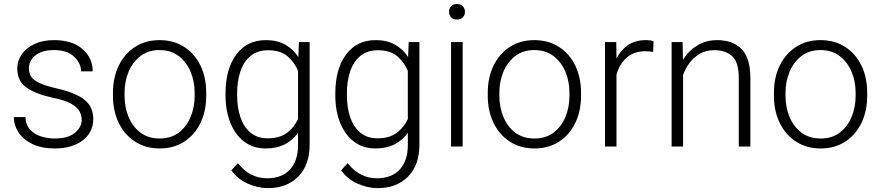

<svg xmlns="http://www.w3.org/2000/svg" viewBox="-20 -741 4450 971"><path d="M393.1 -134.8Q393.1 -156.7 382.3 -177.5Q371.6 -198.2 341.1 -215.8Q310.5 -233.4 252 -245.6Q163.6 -264.2 115.5 -296.9Q67.4 -329.6 67.4 -394.5Q67.4 -434.1 90.1 -466.6Q112.8 -499 154.5 -518.6Q196.3 -538.1 253.4 -538.1Q345.2 -538.1 397 -493.2Q448.7 -448.2 448.7 -380.4H390.1Q390.1 -420.9 354.7 -454.3Q319.3 -487.8 253.4 -487.8Q208 -487.8 179.9 -474.1Q151.9 -460.4 138.9 -439.2Q126 -418 126 -396Q126 -373 136.5 -355Q147 -336.9 177.2 -322.3Q207.5 -307.6 266.6 -293.9Q362.8 -272 407.2 -236.6Q451.7 -201.2 451.7 -138.2Q451.7 -72.8 398.7 -31.5Q345.7 9.8 256.8 9.8Q189.9 9.8 143.6 -12.7Q97.2 -35.2 73.5 -71.5Q49.8 -107.9 49.8 -148.9H108.4Q110.8 -107.4 133.8 -83.7Q156.7 -60.1 190.2 -50.3Q223.6 -40.5 256.8 -40.5Q323.7 -40.5 358.4 -69.1Q393.1 -97.7 393.1 -134.8Z M551.3 -256.3V-272Q551.3 -349.1 580.6 -409.2Q609.9 -469.2 662.8 -503.7Q715.8 -538.1 786.6 -538.1Q858.4 -538.1 911.6 -503.7Q964.8 -469.2 993.9 -409.2Q1022.9 -349.1 1022.9 -272V-256.3Q1022.9 -179.7 993.9 -119.4Q964.8 -59.1 911.9 -24.7Q858.9 9.8 787.6 9.8Q716.3 9.8 663.1 -24.7Q609.9 -59.1 580.6 -119.4Q551.3 -179.7 551.3 -256.3ZM609.9 -272V-256.3Q609.9 -198.7 630.4 -149.4Q650.9 -100.1 690.4 -70.3Q730 -40.5 787.6 -40.5Q844.7 -40.5 884 -70.3Q923.3 -100.1 943.8 -149.4Q964.4 -198.7 964.4 -256.3V-272Q964.4 -329.1 943.8 -378.2Q923.3 -427.2 883.8 -457.5Q844.2 -487.8 786.6 -487.8Q729.5 -487.8 690.2 -457.5Q650.9 -427.2 630.4 -378.2Q609.9 -329.1 609.9 -272Z M1120.6 -258.8V-269Q1120.6 -392.1 1174.8 -465.1Q1229 -538.1 1324.7 -538.1Q1381.3 -538.1 1422.1 -515.4Q1462.9 -492.7 1488.8 -452.1L1491.7 -528.3H1545.9V-9.3Q1545.9 93.8 1488.3 152.1Q1430.7 210.4 1334.5 210.4Q1285.2 210.4 1233.6 188Q1182.1 165.5 1149.9 120.1L1183.1 84.5Q1214.8 124 1251.5 142.3Q1288.1 160.6 1330.6 160.6Q1405.8 160.6 1446.5 116.2Q1487.3 71.8 1487.3 -7.3V-69.3Q1460.9 -32.2 1420.4 -11.2Q1379.9 9.8 1323.7 9.8Q1260.7 9.8 1215.3 -24.4Q1169.9 -58.6 1145.3 -119.4Q1120.6 -180.2 1120.6 -258.8ZM1179.2 -269V-258.8Q1179.2 -197.8 1195.8 -148.4Q1212.4 -99.1 1246.8 -70.3Q1281.2 -41.5 1334.5 -41.5Q1394.5 -41.5 1431.4 -69.3Q1468.3 -97.2 1487.3 -139.2V-382.8Q1470.7 -423.8 1435.3 -455.3Q1399.9 -486.8 1335.4 -486.8Q1281.7 -486.8 1247.1 -458Q1212.4 -429.2 1195.8 -379.9Q1179.2 -330.6 1179.2 -269Z M1675.8 -258.8V-269Q1675.8 -392.1 1730 -465.1Q1784.2 -538.1 1879.9 -538.1Q1936.5 -538.1 1977.3 -515.4Q2018.1 -492.7 2043.9 -452.1L2046.9 -528.3H2101.1V-9.3Q2101.1 93.8 2043.5 152.1Q1985.8 210.4 1889.6 210.4Q1840.3 210.4 1788.8 188Q1737.3 165.5 1705.1 120.1L1738.3 84.5Q1770 124 1806.6 142.3Q1843.3 160.6 1885.7 160.6Q1960.9 160.6 2001.7 116.2Q2042.5 71.8 2042.5 -7.3V-69.3Q2016.1 -32.2 1975.6 -11.2Q1935.1 9.8 1878.9 9.8Q1815.9 9.8 1770.5 -24.4Q1725.1 -58.6 1700.4 -119.4Q1675.8 -180.2 1675.8 -258.8ZM1734.4 -269V-258.8Q1734.4 -197.8 1751 -148.4Q1767.6 -99.1 1802 -70.3Q1836.4 -41.5 1889.6 -41.5Q1949.7 -41.5 1986.6 -69.3Q2023.4 -97.2 2042.5 -139.2V-382.8Q2025.9 -423.8 1990.5 -455.3Q1955.1 -486.8 1890.6 -486.8Q1836.9 -486.8 1802.2 -458Q1767.6 -429.2 1751 -379.9Q1734.4 -330.6 1734.4 -269Z M2251 -681.2Q2251 -697.8 2261.5 -709.2Q2272 -720.7 2291 -720.7Q2309.6 -720.7 2320.6 -709.2Q2331.5 -697.8 2331.5 -681.2Q2331.5 -664.6 2320.6 -653.3Q2309.6 -642.1 2291 -642.1Q2272 -642.1 2261.5 -653.3Q2251 -664.6 2251 -681.2ZM2319.8 -528.3V0H2261.2V-528.3Z M2446.8 -256.3V-272Q2446.8 -349.1 2476.1 -409.2Q2505.4 -469.2 2558.3 -503.7Q2611.3 -538.1 2682.1 -538.1Q2753.9 -538.1 2807.1 -503.7Q2860.4 -469.2 2889.4 -409.2Q2918.5 -349.1 2918.5 -272V-256.3Q2918.5 -179.7 2889.4 -119.4Q2860.4 -59.1 2807.4 -24.7Q2754.4 9.8 2683.1 9.8Q2611.8 9.8 2558.6 -24.7Q2505.4 -59.1 2476.1 -119.4Q2446.8 -179.7 2446.8 -256.3ZM2505.4 -272V-256.3Q2505.4 -198.7 2525.9 -149.4Q2546.4 -100.1 2585.9 -70.3Q2625.5 -40.5 2683.1 -40.5Q2740.2 -40.5 2779.5 -70.3Q2818.8 -100.1 2839.4 -149.4Q2859.9 -198.7 2859.9 -256.3V-272Q2859.9 -329.1 2839.4 -378.2Q2818.8 -427.2 2779.3 -457.5Q2739.7 -487.8 2682.1 -487.8Q2625 -487.8 2585.7 -457.5Q2546.4 -427.2 2525.9 -378.2Q2505.4 -329.1 2505.4 -272Z M3285.2 -532.2 3283.2 -478.5Q3273.9 -480 3264.6 -481Q3255.4 -481.9 3244.1 -481.9Q3185.1 -481.9 3148.4 -448.7Q3111.8 -415.5 3097.7 -363.3V0H3039.6V-528.3H3096.7L3097.7 -444.8Q3119.1 -487.8 3156 -512.9Q3192.9 -538.1 3246.6 -538.1Q3270.5 -538.1 3285.2 -532.2Z M3592.3 -487.3Q3550.8 -487.3 3519.5 -469.2Q3488.3 -451.2 3467 -422.6Q3445.8 -394 3434.6 -361.8V0H3376.5V-528.3H3432.1L3434.1 -438.5Q3461.4 -483.4 3505.6 -510.7Q3549.8 -538.1 3606.4 -538.1Q3685.5 -538.1 3730.2 -493.4Q3774.9 -448.7 3774.9 -344.2V0H3716.3V-344.7Q3716.3 -426.3 3682.9 -456.8Q3649.4 -487.3 3592.3 -487.3Z M3894 -256.3V-272Q3894 -349.1 3923.3 -409.2Q3952.6 -469.2 4005.6 -503.7Q4058.6 -538.1 4129.4 -538.1Q4201.2 -538.1 4254.4 -503.7Q4307.6 -469.2 4336.7 -409.2Q4365.7 -349.1 4365.7 -272V-256.3Q4365.7 -179.7 4336.7 -119.4Q4307.6 -59.1 4254.6 -24.7Q4201.7 9.8 4130.4 9.8Q4059.1 9.8 4005.9 -24.7Q3952.6 -59.1 3923.3 -119.4Q3894 -179.7 3894 -256.3ZM3952.6 -272V-256.3Q3952.6 -198.7 3973.1 -149.4Q3993.7 -100.1 4033.2 -70.3Q4072.8 -40.5 4130.4 -40.5Q4187.5 -40.5 4226.8 -70.3Q4266.1 -100.1 4286.6 -149.4Q4307.1 -198.7 4307.1 -256.3V-272Q4307.1 -329.1 4286.6 -378.2Q4266.1 -427.2 4226.6 -457.5Q4187 -487.8 4129.4 -487.8Q4072.3 -487.8 4033 -457.5Q3993.7 -427.2 3973.1 -378.2Q3952.6 -329.1 3952.6 -272Z"/></svg>

Font: Vazirmatn RD UI FD ExtraLight
Style: Regular
Weight: 200
Designer: Saber Rastikerdar
Foundry: Saber Rastikerdar
Version: Version 33.003